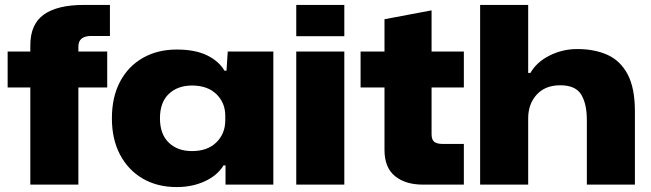

<svg xmlns="http://www.w3.org/2000/svg" viewBox="-20 -749 2642 779"><path d="M103 0V-394H11V-540H103V-565Q103 -651 158 -690Q213 -729 320 -729H426V-603H350Q298 -603 298 -560V-540H415V-394H298V0Z M697 10Q618 10 559 -24.5Q500 -59 467 -121.5Q434 -184 434 -269Q434 -355 467 -417.5Q500 -480 559.5 -514Q619 -548 697 -548Q772 -548 820 -524.5Q868 -501 891 -462H899L904 -540H1089V0H895V-78H887Q862 -37 811 -13.5Q760 10 697 10ZM759 -136Q822 -136 858 -171.5Q894 -207 894 -261V-279Q894 -332 858 -367Q822 -402 759 -402Q701 -402 665 -368Q629 -334 629 -269Q629 -205 664.5 -170.5Q700 -136 759 -136Z M1182 -602V-729H1377V-602ZM1182 0V-540H1377V0Z M1695 0Q1625 0 1582.5 -34.5Q1540 -69 1540 -141V-394H1443V-540H1540V-671L1731 -707V-540H1862V-394H1731V-205Q1731 -182 1742 -173.5Q1753 -165 1776 -165H1862V0Z M1928 0V-729H2123V-453H2132Q2157 -497 2209.5 -523.5Q2262 -550 2322 -550Q2392 -550 2444.5 -526.5Q2497 -503 2526.5 -447.5Q2556 -392 2556 -297V0H2361V-262Q2361 -328 2338 -365.5Q2315 -403 2253 -403Q2192 -403 2157.5 -365Q2123 -327 2123 -269V0Z"/></svg>

Font: Mona Sans Expanded ExtraBold
Style: Regular
Weight: 800
Width: 7
Designer: Deni Anggara
Foundry: GitHub
Version: Version 1.001; ttfautohint (v1.8.4.7-5d5b);gftools[0.9.33]